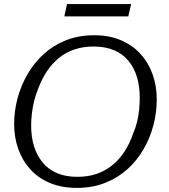

<svg xmlns="http://www.w3.org/2000/svg" viewBox="-20 -900 826 937"><path d="M355 17Q282 17 225 -6.5Q168 -30 129 -72.5Q90 -115 69.5 -172Q49 -229 49 -295Q49 -358 65.5 -420Q82 -482 114 -537.5Q146 -593 192.5 -635.5Q239 -678 301 -703Q363 -728 440 -728Q513 -728 569.5 -704Q626 -680 665 -637.5Q704 -595 724.5 -538Q745 -481 745 -415Q745 -352 729 -290Q713 -228 681 -172.5Q649 -117 602 -74.5Q555 -32 493 -7.5Q431 17 355 17ZM437 -673Q387 -673 344.5 -659Q302 -645 268 -617.5Q234 -590 208 -550.5Q182 -511 164 -461Q153 -434 146 -404.5Q139 -375 135.5 -345.5Q132 -316 132 -287Q132 -232 146 -186.5Q160 -141 188 -107Q216 -73 258.5 -55Q301 -37 358 -37Q408 -37 450 -51Q492 -65 526.5 -92.5Q561 -120 587 -159.5Q613 -199 630 -249Q642 -277 649 -306Q656 -335 659 -364.5Q662 -394 662 -423Q662 -478 648.5 -523.5Q635 -569 607 -603Q579 -637 536.5 -655Q494 -673 437 -673ZM307 -880H620L606 -820H294Z"/></svg>

Font: Roboto Serif Light
Style: Italic
Weight: 300
Italic angle: -10°
Version: Version 1.007